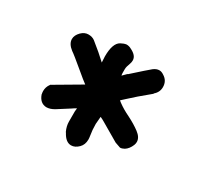

<svg xmlns="http://www.w3.org/2000/svg" viewBox="-78 -991 535 508"><g transform="rotate(30 189.5 -736.5)"><path d="M194.3 -884.8Q214.8 -875 214.8 -860.4Q214.8 -854.5 212.9 -849.6Q208 -836.9 208 -830.1V-818.4Q208 -814.5 209 -810.5L220.7 -822.3H221.7Q260.7 -857.4 271.5 -866.2Q280.3 -873 289.1 -873Q295.9 -873 302.7 -868.2Q319.3 -858.4 319.3 -838.9Q319.3 -823.2 306.6 -812.5V-811.5Q268.6 -780.3 250 -762.7Q243.2 -756.8 238.3 -752Q241.2 -750 243.2 -748Q258.8 -736.3 279.3 -726.6Q300.8 -715.8 316.4 -704.1Q332 -692.4 332 -678.7Q332 -673.8 330.1 -668.9Q324.2 -654.3 313.5 -647.5Q306.6 -643.6 300.8 -643.6L284.2 -649.4L227.5 -682.6Q222.7 -685.5 215.8 -688.5Q214.8 -677.7 213.9 -666Q213.9 -647.5 216.8 -630.9Q217.8 -625 217.8 -620.1Q217.8 -604.5 208 -594.7Q197.3 -584 185.5 -584Q168.9 -584 157.2 -606.4L156.2 -607.4Q149.4 -622.1 149.4 -635.7Q149.4 -637.7 149.4 -639.6V-667Q149.4 -670.9 150.4 -676.8Q144.5 -673.8 137.7 -668.9Q117.2 -656.2 102.5 -646.5Q89.8 -638.7 78.1 -638.7Q58.6 -639.6 50.8 -662.1V-663.1Q49.8 -668 49.8 -671.9Q49.8 -683.6 56.6 -693.4L57.6 -694.3V-695.3L59.6 -696.3Q99.6 -719.7 137.7 -742.2Q127 -750 107.4 -766.6Q71.3 -796.9 63.5 -801.8Q46.9 -814.5 46.9 -829.1Q46.9 -840.8 57.6 -851.6Q67.4 -861.3 79.1 -861.3Q90.8 -861.3 98.6 -855.5Q127 -833 146.5 -814.5L145.5 -833Q145.5 -873 163.1 -882.8Q171.9 -887.7 179.7 -888.7Q187.5 -888.7 194.3 -884.8Z"/></g></svg>

Font: sage sans
Style: Regular
Weight: 400
Version: Version 001.032